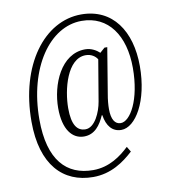

<svg xmlns="http://www.w3.org/2000/svg" viewBox="-92 -793 898 1013"><g transform="rotate(-10 357.0 -286.0)"><path d="M326 142C422 142 492 92 544 44L527 16C483 58 419 106 332 106C190 106 98 13 98 -206C98 -483 236 -680 407 -680C550 -680 631 -563 631 -389C631 -218 569 -113 518 -113C487 -113 469 -141 469 -196C469 -218 471 -245 477 -278L517 -520H502L476 -497C461 -511 434 -529 400 -529C269 -529 206 -373 206 -248C206 -132 253 -77 315 -77C373 -77 404 -121 426 -171H429C438 -112 467 -77 515 -77C591 -77 669 -204 669 -392C669 -580 579 -714 411 -714C213 -714 55 -506 55 -202C55 30 165 142 326 142ZM329 -113C285 -113 258 -148 258 -238C258 -338 298 -498 397 -498C427 -498 449 -482 459 -465L422 -245C413 -191 380 -113 329 -113Z"/></g></svg>

Font: Noto Serif Lao ExtraCondensed Light
Style: Regular
Weight: 300
Width: 2
Designer: Monotype Design Team
Foundry: Monotype Imaging Inc.
Version: Version 2.003